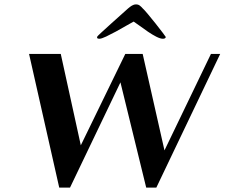

<svg xmlns="http://www.w3.org/2000/svg" viewBox="-20 -842 1020 872"><path d="M256 -597 347 -182 549 -597H628L727 -159L938 -597H980L690 10H644L527 -468L298 10H249L112 -597ZM421 -674Q421 -677 441 -695Q461 -713 485.5 -735.5Q510 -758 533 -778Q556 -798 562 -804Q570 -811 579 -816.5Q588 -822 598 -822Q608 -822 615 -816.5Q622 -811 628 -804Q633 -800 650 -780Q667 -760 685.5 -736.5Q704 -713 718.5 -694Q733 -675 733 -674Q732 -669 728 -667.5Q724 -666 720 -666Q708 -666 689.5 -675.5Q671 -685 652 -698Q633 -711 615.5 -724Q598 -737 587 -744Q575 -738 553 -725Q531 -712 507 -699Q483 -686 462 -676Q441 -666 431 -666Q427 -666 423.5 -667.5Q420 -669 421 -674Z"/></svg>

Font: Gamine
Style: Bold Italic
Weight: 700
Designer: Tapiwanashe Sebastian Garikayi
Version: Version 1.000